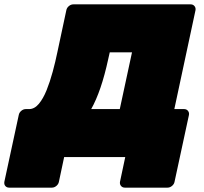

<svg xmlns="http://www.w3.org/2000/svg" viewBox="-69 -720 934 880"><path d="M-27 140Q-38 140 -44.5 132.5Q-51 125 -49 113L17 -193Q19 -204 28.5 -212Q38 -220 49 -220H64Q89 -220 109 -244Q129 -268 144.5 -306.5Q160 -345 172.5 -391Q185 -437 194 -481L235 -673Q237 -684 246.5 -692Q256 -700 267 -700H805Q816 -700 822.5 -692Q829 -684 827 -673L730 -220H775Q786 -220 792.5 -212Q799 -204 797 -193L731 113Q729 124 719.5 132Q710 140 699 140H503Q492 140 485.5 132Q479 124 481 113L505 0H225L201 113Q199 124 189.5 132Q180 140 169 140ZM349 -220H480L536 -480H434L427 -449Q411 -375 391.5 -318Q372 -261 349 -220Z"/></svg>

Font: Rubik Black
Style: Italic
Weight: 900
Italic angle: -12°
Designer: Hubert and Fischer
Foundry: Hubert and Fischer
Version: Version 2.300;gftools[0.9.30]